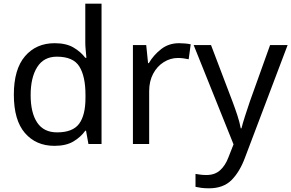

<svg xmlns="http://www.w3.org/2000/svg" viewBox="-20 -780 1578 1040"><path d="M275 10Q175 10 115 -59.5Q55 -129 55 -267Q55 -405 115.5 -475.5Q176 -546 276 -546Q338 -546 377.5 -523Q417 -500 442 -467H448Q447 -480 444.5 -505.5Q442 -531 442 -546V-760H530V0H459L446 -72H442Q418 -38 378 -14Q338 10 275 10ZM289 -63Q374 -63 408.5 -109.5Q443 -156 443 -250V-266Q443 -366 410 -419.5Q377 -473 288 -473Q217 -473 181.5 -416.5Q146 -360 146 -265Q146 -169 181.5 -116Q217 -63 289 -63Z M950 -546Q965 -546 982.5 -544.5Q1000 -543 1013 -540L1002 -459Q989 -462 973.5 -464Q958 -466 944 -466Q903 -466 867 -443.5Q831 -421 809.5 -380.5Q788 -340 788 -286V0H700V-536H772L782 -438H786Q812 -482 853 -514Q894 -546 950 -546Z M1029 -536H1123L1239 -231Q1254 -191 1266 -154.5Q1278 -118 1284 -85H1288Q1294 -110 1307 -150.5Q1320 -191 1334 -232L1443 -536H1538L1307 74Q1279 150 1234.5 195Q1190 240 1112 240Q1088 240 1070 237.5Q1052 235 1039 232V162Q1050 164 1065.5 166Q1081 168 1098 168Q1144 168 1172.5 142Q1201 116 1217 73L1245 2Z"/></svg>

Font: Noto Sans Old Persian
Style: Regular
Weight: 400
Designer: Monotype Design Team
Foundry: Monotype Imaging Inc.
Version: Version 2.001; ttfautohint (v1.8.4.7-5d5b)